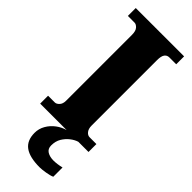

<svg xmlns="http://www.w3.org/2000/svg" viewBox="-307 -744 1014 1014"><g transform="rotate(45 200.0 -237.0)"><path d="M20 0V-59H70Q82 -59 94 -71.5Q106 -84 106 -108V-600Q106 -629 94 -642Q82 -655 70 -655H20V-714H381V-655H330Q313 -655 303.5 -642Q294 -629 294 -599V-110Q294 -86 305 -72.5Q316 -59 330 -59H381V0ZM256 240Q181 240 144.5 213.5Q108 187 108 130Q108 99 123.5 72Q139 45 164.5 26Q190 7 218 0H305Q285 6 265 21.5Q245 37 231 60Q217 83 217 115Q217 140 235.5 151.5Q254 163 282 163Q295 163 310 161Q325 159 342 155V224Q327 231 299 235.5Q271 240 256 240Z"/></g></svg>

Font: Noto Serif Myanmar SemiCondensed Black
Style: Regular
Weight: 900
Width: 4
Designer: Ben Mitchell and the Monotype Design Team
Foundry: Monotype Imaging Inc.
Version: Version 2.106; ttfautohint (v1.8.4.7-5d5b)